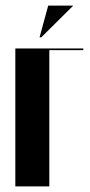

<svg xmlns="http://www.w3.org/2000/svg" viewBox="-20 -669 324 689"><path d="M35 -495H279V-489H157V0H35ZM122 -535 153 -649H243L128 -535Z"/></svg>

Font: Moniqa Black Display
Style: Regular
Weight: 900
Designer: Rajesh Rajput
Foundry: Rajesh Rajput
Version: Version 1.000